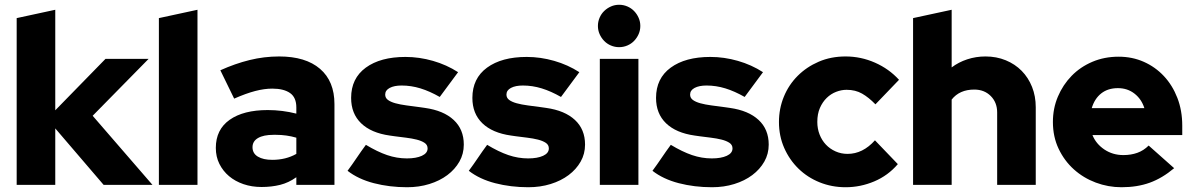

<svg xmlns="http://www.w3.org/2000/svg" viewBox="-20 -776 5009 806"><path d="M50 0V-700L212 -735V-313L423 -529H604L369 -290L620 0H415L212 -237V0Z M809 -735V0H647V-700Z M1078 9Q1037 9 1002 -3Q967 -15 941.5 -36.5Q916 -58 901 -88Q886 -118 886 -155Q886 -232 944 -273Q1002 -314 1104 -314Q1165 -314 1224 -299V-325Q1224 -367 1197.5 -385.5Q1171 -404 1123 -404Q1090 -404 1051.5 -394Q1013 -384 963 -362Q949 -392 934 -421.5Q919 -451 905 -481Q967 -509 1028 -524Q1089 -539 1152 -539Q1263 -539 1323.5 -487Q1384 -435 1384 -339V0H1224V-32Q1192 -9 1156 0Q1120 9 1078 9ZM1040 -158Q1040 -132 1062.5 -118.5Q1085 -105 1123 -105Q1180 -105 1224 -130V-198Q1183 -210 1139 -210H1128Q1086 -210 1063 -196.5Q1040 -183 1040 -158Z M1439 -59Q1459 -86 1477.5 -113.5Q1496 -141 1516 -168Q1564 -139 1605 -125Q1646 -111 1688 -111Q1727 -111 1751 -122Q1775 -133 1775 -153Q1775 -168 1762 -176.5Q1749 -185 1729 -190Q1709 -195 1684.5 -198Q1660 -201 1637 -204L1616 -207Q1538 -218 1496 -258.5Q1454 -299 1454 -365Q1454 -447 1515.5 -492Q1577 -537 1682 -537Q1740 -537 1797.5 -520.5Q1855 -504 1903 -473Q1883 -447 1864.5 -421Q1846 -395 1826 -369Q1784 -393 1745 -405Q1706 -417 1666 -417Q1635 -417 1616 -407Q1597 -397 1597 -379Q1597 -365 1608.5 -356.5Q1620 -348 1640 -342.5Q1660 -337 1686.5 -333.5Q1713 -330 1743 -326L1764 -323Q1842 -312 1884.5 -272.5Q1927 -233 1927 -169Q1927 -130 1908.5 -97.5Q1890 -65 1858 -41Q1826 -17 1782.5 -3.5Q1739 10 1689 10Q1615 10 1549.5 -7Q1484 -24 1439 -59Z M1948 -59Q1968 -86 1986.5 -113.5Q2005 -141 2025 -168Q2073 -139 2114 -125Q2155 -111 2197 -111Q2236 -111 2260 -122Q2284 -133 2284 -153Q2284 -168 2271 -176.5Q2258 -185 2238 -190Q2218 -195 2193.5 -198Q2169 -201 2146 -204L2125 -207Q2047 -218 2005 -258.5Q1963 -299 1963 -365Q1963 -447 2024.5 -492Q2086 -537 2191 -537Q2249 -537 2306.5 -520.5Q2364 -504 2412 -473Q2392 -447 2373.5 -421Q2355 -395 2335 -369Q2293 -393 2254 -405Q2215 -417 2175 -417Q2144 -417 2125 -407Q2106 -397 2106 -379Q2106 -365 2117.5 -356.5Q2129 -348 2149 -342.5Q2169 -337 2195.5 -333.5Q2222 -330 2252 -326L2273 -323Q2351 -312 2393.5 -272.5Q2436 -233 2436 -169Q2436 -130 2417.5 -97.5Q2399 -65 2367 -41Q2335 -17 2291.5 -3.5Q2248 10 2198 10Q2124 10 2058.5 -7Q1993 -24 1948 -59Z M2579 -578Q2561 -578 2544.5 -585Q2528 -592 2516 -604.5Q2504 -617 2497 -633Q2490 -649 2490 -667Q2490 -685 2497 -701.5Q2504 -718 2516.5 -730Q2529 -742 2545 -749Q2561 -756 2579 -756Q2597 -756 2613.5 -749Q2630 -742 2642 -729.5Q2654 -717 2661 -701Q2668 -685 2668 -667Q2668 -649 2661 -633Q2654 -617 2642 -604.5Q2630 -592 2613.5 -585Q2597 -578 2579 -578ZM2660 -529V0H2498V-529Z M2719 -59Q2739 -86 2757.5 -113.5Q2776 -141 2796 -168Q2844 -139 2885 -125Q2926 -111 2968 -111Q3007 -111 3031 -122Q3055 -133 3055 -153Q3055 -168 3042 -176.5Q3029 -185 3009 -190Q2989 -195 2964.5 -198Q2940 -201 2917 -204L2896 -207Q2818 -218 2776 -258.5Q2734 -299 2734 -365Q2734 -447 2795.5 -492Q2857 -537 2962 -537Q3020 -537 3077.5 -520.5Q3135 -504 3183 -473Q3163 -447 3144.5 -421Q3126 -395 3106 -369Q3064 -393 3025 -405Q2986 -417 2946 -417Q2915 -417 2896 -407Q2877 -397 2877 -379Q2877 -365 2888.5 -356.5Q2900 -348 2920 -342.5Q2940 -337 2966.5 -333.5Q2993 -330 3023 -326L3044 -323Q3122 -312 3164.5 -272.5Q3207 -233 3207 -169Q3207 -130 3188.5 -97.5Q3170 -65 3138 -41Q3106 -17 3062.5 -3.5Q3019 10 2969 10Q2895 10 2829.5 -7Q2764 -24 2719 -59Z M3538 -130Q3602 -130 3653 -187Q3677 -162 3701 -137Q3725 -112 3749 -87Q3708 -39 3650 -14.5Q3592 10 3530 10Q3472 10 3421 -10.5Q3370 -31 3332 -68Q3294 -105 3272 -155Q3250 -205 3250 -264Q3250 -320 3270.5 -370Q3291 -420 3328.5 -457.5Q3366 -495 3417 -517Q3468 -539 3530 -539Q3594 -539 3653 -513Q3712 -487 3754 -441Q3729 -415 3704.5 -389.5Q3680 -364 3655 -338Q3627 -367 3599 -383Q3571 -399 3534 -399Q3512 -399 3490 -390.5Q3468 -382 3450.5 -365Q3433 -348 3422 -323Q3411 -298 3411 -264Q3411 -236 3420.5 -211.5Q3430 -187 3447 -169Q3464 -151 3487.5 -140.5Q3511 -130 3538 -130Z M3813 0V-700Q3854 -709 3894 -717.5Q3934 -726 3975 -735V-493Q4004 -515 4040.5 -527Q4077 -539 4117 -539Q4163 -539 4202 -523Q4241 -507 4269 -478.5Q4297 -450 4312.5 -411Q4328 -372 4328 -326V0H4166V-261V-304Q4166 -346 4139 -373Q4112 -400 4070 -400Q4008 -400 3975 -358V0Z M4909 -70Q4859 -28 4806.5 -9Q4754 10 4688 10Q4632 10 4580 -9.5Q4528 -29 4488 -65Q4448 -101 4424 -151.5Q4400 -202 4400 -264Q4400 -321 4421 -370.5Q4442 -420 4478.5 -457.5Q4515 -495 4565.5 -516.5Q4616 -538 4676 -538Q4733 -538 4781.5 -516.5Q4830 -495 4866 -456.5Q4902 -418 4922.5 -365Q4943 -312 4943 -249V-209H4566Q4581 -172 4616 -148.5Q4651 -125 4696 -125Q4728 -125 4754.5 -134.5Q4781 -144 4802 -165Q4829 -141 4855.5 -117.5Q4882 -94 4909 -70ZM4673 -406Q4631 -406 4603 -384Q4575 -362 4563 -322H4784Q4772 -360 4742.5 -383Q4713 -406 4673 -406Z"/></svg>

Font: Rosa Sans Black
Style: Regular
Weight: 900
Designer: Pentagram / MCKL
Foundry: Pentagram / MCKL
Version: Version 1.005;September 16, 2019;FontCreator 11.5.0.2425 64-